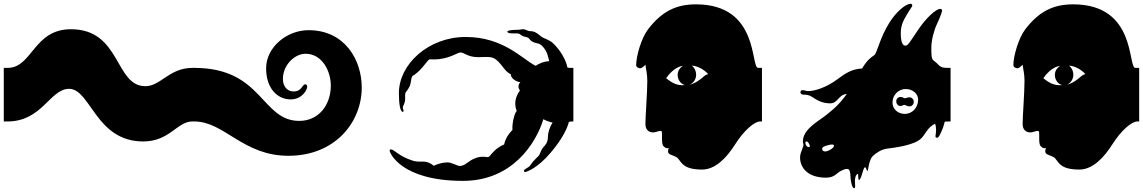

<svg xmlns="http://www.w3.org/2000/svg" viewBox="-30 -802 6060 1018"><path d="M346 -647C147 -647 142 -442 10 -442H-10V-158H10C194 -158 235 -331 336 -331C451 -331 477 -52 729 -52C870 -52 909 -158 990 -158H1010V-442H990C867 -442 822 -345 741 -345C577 -345 613 -647 346 -647Z M1499 24C1747 24 1888 -154 1888 -338C1888 -482 1800 -642 1606 -642C1491 -642 1381 -552 1381 -440C1381 -333 1441 -275 1511 -275C1572 -275 1599 -326 1599 -343C1599 -349 1595 -355 1589 -355C1571 -355 1572 -317 1526 -317C1499 -317 1470 -337 1470 -384C1470 -457 1532 -517 1590 -517C1680 -517 1724 -422 1724 -349C1724 -243 1658 -161 1557 -161C1354 -161 1364 -442 1000 -442H990V-158H1000C1160 -158 1257 24 1499 24Z M2425 157C2684 157 2811 -39 2851 -170C2865 -162 2882 -156 2900 -152C2883 -126 2875 -97 2875 -75C2875 -46 2860 -31 2853 -24C2842 -13 2835 6 2832 14C2829 22 2822 29 2810 40C2798 51 2782 73 2778 79C2774 85 2748 95 2748 103C2748 107 2750 110 2755 110C2759 110 2818 93 2891 6C2952 -66 2979 -124 2986 -155C2991 -157 2996 -158 3000 -158H3010V-442H2989C2986 -442 2982 -443 2978 -445C2973 -480 2942 -536 2901 -574C2882 -592 2850 -599 2840 -608C2830 -617 2814 -629 2803 -633C2792 -637 2785 -637 2777 -637C2769 -637 2756 -647 2745 -647C2734 -647 2726 -644 2713 -644C2700 -644 2660 -643 2660 -634C2660 -626 2679 -625 2688 -625C2697 -625 2719 -626 2725 -622C2731 -618 2737 -612 2746 -609C2755 -606 2767 -605 2773 -600C2779 -595 2780 -587 2797 -579C2814 -571 2828 -575 2845 -558C2873 -530 2876 -499 2882 -478C2853 -476 2829 -466 2810 -453C2740 -488 2640 -606 2439 -606C2243 -606 2085 -463 2085 -308C2085 -249 2092 -209 2106 -209C2109 -209 2110 -212 2110 -216C2110 -220 2106 -222 2106 -232C2106 -242 2118 -254 2118 -276C2118 -293 2117 -306 2121 -312C2125 -318 2141 -336 2146 -356C2151 -376 2150 -396 2160 -401C2170 -406 2193 -425 2208 -443C2221 -458 2241 -485 2246 -487C2249 -488 2259 -487 2271 -487C2349 -487 2396 -524 2412 -524C2430 -524 2450 -499 2505 -499C2520 -499 2535 -500 2549 -500C2567 -500 2584 -498 2596 -489C2622 -470 2632 -450 2650 -430C2660 -419 2671 -411 2678 -409C2678 -387 2705 -369 2729 -366C2724 -361 2719 -354 2719 -344C2719 -337 2722 -329 2727 -321L2724 -319C2714 -304 2702 -281 2702 -253C2702 -241 2704 -227 2710 -213C2700 -209 2684 -150 2687 -113C2668 -95 2649 -66 2643 -36C2597 -17 2577 14 2566 26C2564 29 2560 31 2555 31H2552C2546 30 2539 29 2530 29C2521 29 2509 30 2495 35C2450 50 2439 78 2407 78C2396 78 2364 59 2343 59C2317 59 2290 67 2270 77C2238 51 2217 55 2193 55C2183 55 2172 54 2159 50C2082 26 2062 -10 2041 -10C2038 -10 2036 -7 2036 -3C2036 8 2096 157 2425 157Z M3693 97C3762 97 3822 36 3868 -37C3914 -110 3970 -158 4000 -158H4010V-442H3990C3948 -442 3998 -779 3660 -779C3554 -779 3479 -741 3407 -648C3370 -600 3343 -504 3343 -457C3343 -445 3357 -440 3364 -440C3372 -440 3382 -448 3392 -459C3396 -427 3402 -412 3402 -372C3402 -308 3392 -188 3392 -144C3392 -111 3414 -100 3432 -100C3450 -100 3466 -111 3476 -107C3480 -106 3480 -98 3480 -88V-66C3480 -50 3481 -34 3488 -27C3497 -18 3503 -16 3507 -16C3511 -16 3513 -17 3516 -18C3513 -11 3512 -5 3512 0C3512 7 3515 12 3522 16C3533 22 3557 28 3565 38C3586 65 3599 97 3693 97ZM3502 -387C3522 -418 3557 -449 3591 -453C3571 -440 3563 -422 3563 -404C3563 -380 3579 -356 3602 -351C3560 -346 3531 -364 3502 -387ZM3627 -353C3649 -363 3661 -384 3661 -406C3661 -423 3654 -441 3638 -454C3664 -453 3700 -437 3725 -409C3714 -407 3705 -400 3696 -392C3687 -384 3658 -360 3627 -353Z M4498 196C4503 196 4504 192 4504 184C4504 178 4503 169 4503 158C4503 132 4513 120 4518 120C4523 120 4517 152 4525 152C4533 152 4542 116 4547 100C4550 91 4553 85 4557 85C4559 85 4561 87 4562 91C4565 100 4567 104 4569 104C4572 104 4573 91 4577 73C4581 55 4587 36 4597 26C4617 7 4644 -10 4674 -14C4704 -18 4816 -30 4854 -68C4875 -89 4883 -113 4905 -131C4912 -137 4919 -142 4928 -146C4932 -135 4933 -123 4933 -112C4933 -103 4932 -95 4931 -89C4928 -72 4932 -72 4941 -72C4950 -72 4974 -131 4977 -149C4978 -153 4978 -155 4979 -157L5000 -158H5010V-442H5000C4971 -442 4962 -444 4949 -455C4941 -464 4931 -473 4919 -482C4908 -490 4908 -515 4908 -551C4908 -587 4922 -642 4938 -675C4954 -708 4965 -740 4965 -746C4965 -751 4961 -755 4956 -755C4932 -755 4881 -707 4840 -647C4789 -571 4784 -560 4770 -560C4756 -560 4746 -578 4746 -627C4746 -676 4767 -704 4781 -729C4795 -754 4807 -766 4807 -773C4807 -778 4803 -782 4799 -782C4771 -782 4722 -739 4687 -684C4634 -601 4620 -518 4605 -509C4591 -500 4568 -485 4541 -439C4485 -435 4458 -417 4406 -379C4353 -340 4292 -319 4256 -319C4245 -319 4234 -324 4226 -324C4218 -324 4214 -319 4214 -313C4214 -307 4219 -300 4230 -300C4241 -300 4256 -301 4276 -288C4296 -275 4326 -254 4371 -254C4414 -254 4414 -300 4460 -304C4439 -275 4416 -247 4388 -223C4350 -190 4325 -173 4305 -159C4261 -128 4227 -94 4227 -53C4227 -48 4228 -44 4229 -40C4235 -24 4212 1 4212 33C4212 88 4254 140 4349 140C4396 140 4406 115 4429 104C4452 93 4454 94 4464 94C4474 94 4479 111 4479 131C4479 151 4487 196 4498 196ZM4240 -47C4240 -50 4243 -52 4247 -52C4253 -52 4264 -36 4264 -27C4264 -24 4262 -22 4259 -22C4248 -22 4240 -33 4240 -47ZM4329 -14C4329 -28 4375 -36 4381 -36C4387 -36 4392 -33 4392 -29C4392 -17 4360 1 4346 1C4332 1 4329 -8 4329 -14ZM4702 -258C4702 -298 4733 -330 4772 -330C4809 -330 4838 -305 4838 -274C4838 -231 4807 -198 4767 -198C4731 -198 4702 -224 4702 -258ZM4722 -265C4722 -251 4732 -240 4745 -240C4754 -240 4759 -246 4765 -246C4771 -246 4779 -238 4792 -238C4804 -238 4815 -248 4815 -262C4815 -275 4805 -286 4792 -286C4779 -286 4775 -281 4768 -281C4761 -281 4757 -288 4745 -288C4732 -288 4722 -278 4722 -265Z M5693 97C5762 97 5822 36 5868 -37C5914 -110 5970 -158 6000 -158H6010V-442H5990C5948 -442 5998 -779 5660 -779C5554 -779 5479 -741 5407 -648C5370 -600 5343 -504 5343 -457C5343 -445 5357 -440 5364 -440C5372 -440 5382 -448 5392 -459C5396 -427 5402 -412 5402 -372C5402 -308 5392 -188 5392 -144C5392 -111 5414 -100 5432 -100C5450 -100 5466 -111 5476 -107C5480 -106 5480 -98 5480 -88V-66C5480 -50 5481 -34 5488 -27C5497 -18 5503 -16 5507 -16C5511 -16 5513 -17 5516 -18C5513 -11 5512 -5 5512 0C5512 7 5515 12 5522 16C5533 22 5557 28 5565 38C5586 65 5599 97 5693 97ZM5502 -387C5522 -418 5557 -449 5591 -453C5571 -440 5563 -422 5563 -404C5563 -380 5579 -356 5602 -351C5560 -346 5531 -364 5502 -387ZM5627 -353C5649 -363 5661 -384 5661 -406C5661 -423 5654 -441 5638 -454C5664 -453 5700 -437 5725 -409C5714 -407 5705 -400 5696 -392C5687 -384 5658 -360 5627 -353Z"/></svg>

Font: Teranoptia Furiae
Style: Regular
Weight: 400
Designer: Ariel Martín Pérez
Foundry: Tunera Type Foundry
Version: Version 1.001;FEAKit 1.0